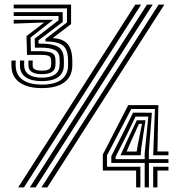

<svg xmlns="http://www.w3.org/2000/svg" viewBox="-20 -820 778 840"><path d="M163 -434.5Q102.5 -434.5 68 -457.8Q33.5 -481 30.5 -524Q29.8 -533.2 29.8 -540.9Q29.8 -548.5 30.2 -555.2H48.8Q48.2 -547.2 48.4 -540.2Q48.5 -533.2 49 -525.8Q52 -488.2 81.9 -469Q111.8 -449.8 163 -449.8Q217.5 -449.8 246.4 -470.1Q275.2 -490.5 277.8 -528Q278 -532.8 278 -541.8Q278 -550.8 277.5 -563.8Q275.2 -608.8 251.6 -623.6Q228 -638.5 184.2 -638.5H179L178.8 -649.5L273 -722V-783.2H40V-800H291V-714.8L210.5 -653.2Q241 -651.8 259.2 -641Q277.5 -630.2 286.1 -611Q294.8 -591.8 296 -564Q296.5 -550.2 296.5 -541.8Q296.5 -533.2 296.2 -527.8Q293.8 -482.5 259.6 -458.5Q225.5 -434.5 163 -434.5ZM163 -495.5Q136.2 -495.5 121.4 -503.9Q106.5 -512.2 104.8 -528Q104.2 -533.8 104.2 -540.6Q104.2 -547.5 104.5 -555.2H123.2Q122.8 -548.5 122.8 -541.1Q122.8 -533.8 123.2 -528.8Q124.5 -519.5 135 -515.1Q145.5 -510.8 163 -510.8Q180.5 -510.8 190.5 -515.1Q200.5 -519.5 202.5 -528Q203.8 -533 204 -539.1Q204.2 -545.2 204 -551.6Q203.8 -558 202.5 -563.8Q200.8 -573 189.6 -576.6Q178.5 -580.2 154.2 -580L98.2 -579.8L96 -662.2L173.2 -721.5L40 -716.8V-733.5H212.8L113.8 -655.8L115.2 -596H154.5Q183.5 -596 201.5 -590.5Q219.5 -585 221.8 -566.8Q223 -558 223 -546.6Q223 -535.2 221.8 -528.2Q219.2 -511.5 203.9 -503.5Q188.5 -495.5 163 -495.5ZM163 -465Q119.2 -465 94.6 -480.8Q70 -496.5 67.5 -527Q67.2 -532.8 67.1 -540.1Q67 -547.5 67.5 -555.2H86Q85.5 -546 85.6 -539.6Q85.8 -533.2 86.2 -527Q88.5 -504.2 108.4 -492.2Q128.2 -480.2 163 -480.2Q198 -480.2 217.8 -492.5Q237.5 -504.8 240.2 -527.5Q241.2 -534.5 241.2 -545.6Q241.2 -556.8 240.5 -567.2Q238.5 -592.5 218.2 -602.1Q198 -611.8 154.5 -611.5H132.8L131.8 -650.8L236 -731.2V-750H40V-766.8H254.2L254.5 -724L148.2 -643.2L148.5 -629.2H154.8Q207 -629.5 231.9 -616.1Q256.8 -602.8 259 -567Q259.5 -558 259.6 -546.2Q259.8 -534.5 259.2 -528.8Q256.5 -497.2 232.1 -481.1Q207.8 -465 163 -465ZM110.5 0 623 -800H648.2L135.8 0ZM59.5 0 572 -800H597.5L84.8 0ZM161.2 0 674 -800H699.2L186.8 0ZM575.5 0V-74H429.8V-143.8L541 -360H672.8L668.8 -157.2H717V-140.8H650.2L657.8 -343.2H554.2L448.2 -140.2V-90.5H594.2V0ZM650.2 0V-90.5H717V-74H668.8V0ZM613 0V-107.2H467V-136.8L521 -243.2L562.2 -327.2L644.5 -326.8L631.2 -156.8L631.5 -123.8H717V-107.2H631.5V0ZM485.5 -123.8H613L612.8 -147.5L629 -310H572.8L535.8 -232.2L485.5 -133.5ZM507 -140.8 546.2 -226 578.5 -293.8H616.5L598.2 -173.2L595.5 -140.8ZM534 -157H578L581.8 -181L601.2 -278H587.8L553.8 -203Z"/></svg>

Font: Big Shoulders Inline Text Thin ExtraBold
Style: Regular
Weight: 800
Version: Version 2.002